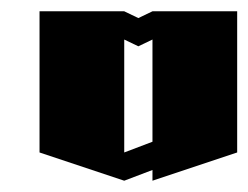

<svg xmlns="http://www.w3.org/2000/svg" viewBox="-20 -520 440 340"><path d="M50 -500H200L225 -488L250 -500H400V-250L250 -200V-219L200 -200L50 -250ZM200 -450V-250L250 -269V-450L225 -438Z"/></svg>

Font: SOV_Meka
Style: Book
Weight: 400
Version: Version 1.00